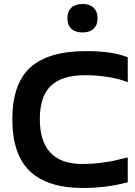

<svg xmlns="http://www.w3.org/2000/svg" viewBox="-20 -936 680 965"><path d="M622.1 -522.9Q584.5 -538.6 526.9 -548.3Q469.2 -558.1 409.2 -558.1Q292 -558.1 236.1 -505.1Q180.2 -452.1 180.2 -337.9Q180.2 -111.8 394 -111.8Q440.9 -111.8 486.6 -117.7Q532.2 -123.5 554.9 -128.7Q577.6 -133.8 622.1 -145V-20Q514.6 8.8 397 8.8Q218.8 8.8 130.4 -75.4Q42 -159.7 42 -335.9Q42 -514.6 132.3 -596.9Q222.7 -679.2 413.1 -679.2Q547.4 -679.2 622.1 -647.9ZM318.8 -841.8V-845.2Q318.8 -878.4 338.4 -897.2Q357.9 -916 395 -916Q430.7 -916 450.4 -897.2Q470.2 -878.4 470.2 -845.2V-841.8Q470.2 -810.1 450.4 -791.5Q430.7 -772.9 395 -772.9Q358.4 -772.9 338.6 -791.3Q318.8 -809.6 318.8 -841.8Z"/></svg>

Font: LT Wave Text Bold
Style: Regular
Weight: 700
Designer: Daniel Lyons
Version: Version 2.5 (Glyphs App)